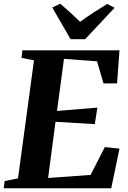

<svg xmlns="http://www.w3.org/2000/svg" viewBox="-32 -1014 690 1034"><path d="M-12 0 -7 -39 65 -53.5 151 -689 84 -702.5 88.5 -743H611.5L598.5 -565H525.5L490.5 -684L312.5 -697L275 -416.5L492.5 -434.5L478.5 -345.5L267 -358L227 -55.5L456 -72L532.5 -222L611.5 -213.5L567 0ZM348 -803 249.5 -973.5 292.5 -994Q320.5 -970 347.5 -945.5Q374.5 -921 399.5 -896.5Q434 -922 471.2 -946.2Q508.5 -970.5 545.5 -993L585 -972L426.5 -803Z"/></svg>

Font: Merriweather 60pt ExtraBold
Style: Italic
Weight: 800
Italic angle: -7.8°
Version: Version 2.101